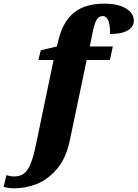

<svg xmlns="http://www.w3.org/2000/svg" viewBox="-151 -790 752 1050"><path d="M-131 232 -116 168Q-93 175 -74 175Q-43 175 -22.5 161Q-2 147 14 111Q30 75 44 9L142 -462H59L72 -515L160 -536L169 -573Q194 -673 254.5 -721.5Q315 -770 419 -770Q496 -770 538.5 -743.5Q581 -717 581 -677Q581 -643 547.5 -623.5Q514 -604 451 -604Q452 -646 442.5 -674Q433 -702 411 -702Q388 -702 376 -679.5Q364 -657 353 -600L340 -536H466L450 -462H323L231 -23Q210 78 158.5 136.5Q107 195 46.5 217.5Q-14 240 -73 240Q-86 240 -104 237.5Q-122 235 -131 232Z"/></svg>

Font: Noto Serif NarrowBlack
Style: Italic
Weight: 900
Width: 4
Italic angle: -12°
Designer: Monotype Design Team
Foundry: Monotype Imaging Inc.
Version: Version 1.001